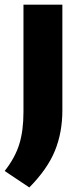

<svg xmlns="http://www.w3.org/2000/svg" viewBox="-36 -567 352 822"><path d="M89.5 235.5 -16 165Q28.5 108.5 46.5 50.5Q64.5 -7.5 64.5 -88V-547H231V-94.5Q231 0 199.2 78.2Q167.5 156.5 89.5 235.5Z"/></svg>

Font: Encode Sans SmExp
Style: Bold
Weight: 700
Width: 6
Designer: Multiple Designers
Foundry: Impallari Type
Version: Version 3.002; ttfautohint (v1.8.3) -l 8 -r 50 -G 200 -x 14 